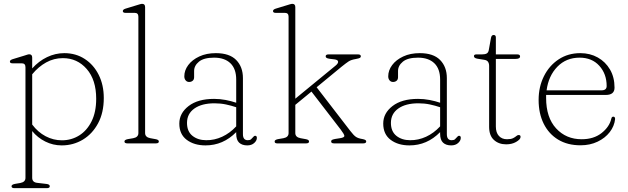

<svg xmlns="http://www.w3.org/2000/svg" viewBox="-20 -746 3269 999"><path d="M147.5 -446.5V-390Q181.5 -428 224.8 -448.8Q268 -469.5 314.5 -469.5Q374.5 -469.5 421 -439.2Q467.5 -409 493.8 -356.2Q520 -303.5 520 -236Q520 -159.5 490.2 -104.2Q460.5 -49 410.8 -19.2Q361 10.5 301 10.5Q256 10.5 215.8 -9.5Q175.5 -29.5 147.5 -64V179Q147.5 203 174.5 205.5L221.5 211Q239 213 239 223Q239 233 223.5 233H55Q40 233 40 223Q40 214.5 57 211L86 206Q112.5 201 112.5 179.5V-396Q112.5 -416.5 94 -416.5H46Q31.5 -416.5 31.5 -425.5Q31.5 -433.5 45.5 -438L104.5 -456Q113 -458.5 120.2 -461Q127.5 -463.5 132 -463.5Q147.5 -463.5 147.5 -446.5ZM307 -443.5Q260.5 -443.5 220.2 -421.2Q180 -399 147.5 -359.5V-98Q177 -58.5 217.2 -37.2Q257.5 -16 302 -16Q351.5 -16 392 -41.2Q432.5 -66.5 456.5 -114.8Q480.5 -163 480.5 -232Q480.5 -330.5 431.2 -387Q382 -443.5 307 -443.5Z M735 -709V-54Q735 -32 762 -27L789.5 -22Q806.5 -19 806.5 -10Q806.5 0 791.5 0H642.5Q627.5 0 627.5 -10Q627.5 -18.5 644.5 -22L673.5 -27Q700 -32 700 -53.5V-659Q700 -679 681.5 -679H633.5Q619 -679 619 -688.5Q619 -696.5 633 -701L692 -719Q700.5 -721.5 707.8 -723.8Q715 -726 719.5 -726Q735 -726 735 -709Z M913 -103Q913 -157 961.2 -194.2Q1009.5 -231.5 1094 -231.5Q1124.5 -231.5 1154.2 -225.8Q1184 -220 1209 -211.5V-332Q1209 -388 1178.8 -417Q1148.5 -446 1094 -446Q1040.5 -446 1015.2 -425.2Q990 -404.5 990 -376.5V-344.5Q990 -332 982.5 -325.8Q975 -319.5 964 -319.5Q953 -319.5 946 -327.8Q939 -336 939 -349Q939 -380 959.5 -407.5Q980 -435 1017 -452.2Q1054 -469.5 1103 -469.5Q1174 -469.5 1209 -433.8Q1244 -398 1244 -339.5V-48Q1244 -16.5 1269 -16.5Q1280.5 -16.5 1285.8 -21Q1291 -25.5 1295 -30.5Q1298 -33.5 1300.8 -36.5Q1303.5 -39.5 1307.5 -39.5Q1316.5 -39.5 1316.5 -28.5Q1316.5 -14.5 1302.8 -2Q1289 10.5 1266.5 10.5Q1239.5 10.5 1224.2 -3.8Q1209 -18 1209 -50.5V-58.5Q1141 10.5 1049.5 10.5Q990 10.5 951.5 -18.5Q913 -47.5 913 -103ZM953 -106.5Q953 -62 981.5 -39.2Q1010 -16.5 1053 -16.5Q1095.5 -16 1135.8 -34.5Q1176 -53 1209 -88.5V-188Q1184 -196.5 1155.8 -202.5Q1127.5 -208.5 1096 -208.5Q1029.5 -208.5 991.2 -181.2Q953 -154 953 -106.5Z M1421.5 0Q1409 0 1409 -10Q1409 -18.5 1426 -22L1455 -27Q1481.5 -32 1481.5 -53.5V-659Q1481.5 -679 1463 -679H1415Q1400.5 -679 1400.5 -688.5Q1400.5 -696.5 1414.5 -701L1473.5 -719Q1482 -721.5 1489.2 -723.8Q1496.5 -726 1501 -726Q1516.5 -726 1516.5 -709V-232.5L1726 -404.5Q1740 -416 1739.2 -425.2Q1738.5 -434.5 1721 -437L1696 -440Q1682.5 -442 1678.5 -445.2Q1674.5 -448.5 1674.5 -453Q1674.5 -463 1690 -463H1842.5Q1857.5 -463 1857.5 -453Q1857.5 -448 1852.8 -445Q1848 -442 1831.5 -439Q1807 -435 1794 -426.5Q1781 -418 1758 -399.5L1627.5 -292L1802.5 -65Q1820 -42 1831.8 -34Q1843.5 -26 1866 -22.5Q1885.5 -19 1885.5 -10.5Q1885.5 0 1870.5 0H1718Q1703 0 1703 -10Q1703 -15 1707 -17.8Q1711 -20.5 1724 -23L1749.5 -27Q1772 -30.5 1771.8 -38.8Q1771.5 -47 1753 -71.5L1600.5 -269.5L1516.5 -200.5V-54Q1516.5 -32 1543.5 -27L1571 -22Q1588 -19 1588 -10Q1588 0 1573 0Z M1974 -103Q1974 -157 2022.2 -194.2Q2070.5 -231.5 2155 -231.5Q2185.5 -231.5 2215.2 -225.8Q2245 -220 2270 -211.5V-332Q2270 -388 2239.8 -417Q2209.5 -446 2155 -446Q2101.5 -446 2076.2 -425.2Q2051 -404.5 2051 -376.5V-344.5Q2051 -332 2043.5 -325.8Q2036 -319.5 2025 -319.5Q2014 -319.5 2007 -327.8Q2000 -336 2000 -349Q2000 -380 2020.5 -407.5Q2041 -435 2078 -452.2Q2115 -469.5 2164 -469.5Q2235 -469.5 2270 -433.8Q2305 -398 2305 -339.5V-48Q2305 -16.5 2330 -16.5Q2341.5 -16.5 2346.8 -21Q2352 -25.5 2356 -30.5Q2359 -33.5 2361.8 -36.5Q2364.5 -39.5 2368.5 -39.5Q2377.5 -39.5 2377.5 -28.5Q2377.5 -14.5 2363.8 -2Q2350 10.5 2327.5 10.5Q2300.5 10.5 2285.2 -3.8Q2270 -18 2270 -50.5V-58.5Q2202 10.5 2110.5 10.5Q2051 10.5 2012.5 -18.5Q1974 -47.5 1974 -103ZM2014 -106.5Q2014 -62 2042.5 -39.2Q2071 -16.5 2114 -16.5Q2156.5 -16 2196.8 -34.5Q2237 -53 2270 -88.5V-188Q2245 -196.5 2216.8 -202.5Q2188.5 -208.5 2157 -208.5Q2090.5 -208.5 2052.2 -181.2Q2014 -154 2014 -106.5Z M2498.5 -435 2464.5 -440.5Q2446 -443.5 2446 -454Q2446 -463 2459 -463H2488Q2503.5 -463 2512 -467.5Q2520.5 -472 2523 -484.5L2534.5 -548Q2537 -564 2548.5 -564Q2560 -564 2560 -551V-463H2671Q2686 -463 2686 -452.5Q2686 -439.5 2662.5 -439.5H2560V-87.5Q2560 -56 2575.8 -38.8Q2591.5 -21.5 2618 -21.5Q2638.5 -21.5 2649.5 -27Q2660.5 -32.5 2666.5 -38Q2672.5 -43.5 2678.5 -43.5Q2691 -43.5 2688 -30Q2686 -19.5 2664.8 -7.2Q2643.5 5 2613.5 5Q2575 5 2550 -17.8Q2525 -40.5 2525 -86V-403Q2525 -416 2519.2 -424.5Q2513.5 -433 2498.5 -435Z M3177.5 -290Q3177.5 -252 3132 -252H2821.5Q2821.5 -244 2821.5 -236.5Q2821.5 -134.5 2873.5 -78Q2925.5 -21.5 3006.5 -21.5Q3069 -21.5 3109.8 -53.5Q3150.5 -85.5 3160.5 -127.5Q3162.5 -139 3171 -139Q3180.5 -139 3180.5 -126.5Q3176.5 -89.5 3152.5 -58.5Q3128.5 -27.5 3089.2 -8.8Q3050 10 3000.5 10Q2933 10 2884.2 -19.5Q2835.5 -49 2809 -102.2Q2782.5 -155.5 2782.5 -226Q2782.5 -294 2810 -349.2Q2837.5 -404.5 2886.5 -437Q2935.5 -469.5 2999.5 -469.5Q3050 -469.5 3090.2 -447Q3130.5 -424.5 3154 -384.2Q3177.5 -344 3177.5 -290ZM2995.5 -446Q2926 -446 2880 -398.8Q2834 -351.5 2824 -276H3110Q3136.5 -276 3136.5 -298.5Q3136.5 -361.5 3098.2 -403.8Q3060 -446 2995.5 -446Z"/></svg>

Font: Fraunces 9pt S050 Thin
Style: Regular
Weight: 100
Version: Version 1.000; ttfautohint (v1.8.3)